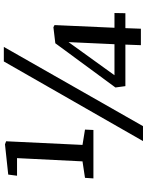

<svg xmlns="http://www.w3.org/2000/svg" viewBox="98 -854 767 1003"><g transform="rotate(-90 481.5 -352.5)"><path d="M246 11 662 -716H738L324 11ZM226 -305 306 -292 304 -248H51L54 -292L140 -305L157 -647H65L71 -693L229 -710L245 -704ZM838 -138H915L914 -81H836L833 0H747L750 -81H533L526 -133L757 -447L841 -457L852 -451ZM752 -138 763 -378 590 -138Z"/></g></svg>

Font: Literata 18pt Medium
Style: Italic
Weight: 500
Italic angle: -2°
Designer: Latin by Veronika Burian and Jose Scaglione. Greek by Irene Vlachou. Cyrillic by Vera Evstafieva
Foundry: TypeTogether
Version: Version 3.103;gftools[0.9.29]